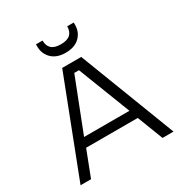

<svg xmlns="http://www.w3.org/2000/svg" viewBox="-206 -1062 1149 1213"><g transform="rotate(-30 368.5 -456.0)"><path d="M299.7 -700H438.5L707.7 0H627.5L555.1 -187.6H178.4L106 0H29.5ZM532.2 -253.1 384.2 -634.5H350L201.3 -253.1ZM230.6 -897.2V-911.9H278.5Q278.5 -873.4 300.2 -853.3Q322 -833.1 368 -833.1Q415 -833.1 436.8 -853.3Q458.5 -873.4 458.5 -911.9H506.4V-896.5Q506.4 -842.1 470 -806.8Q433.7 -771.6 368 -771.6Q303 -771.6 266.8 -807.2Q230.6 -842.8 230.6 -897.2Z"/></g></svg>

Font: AF Albert Sans Medium
Style: Regular
Weight: 500
Designer: Andreas Rasmussen
Foundry: a.Foundry
Version: Version 1.300;Glyphs 3.2 (3231)